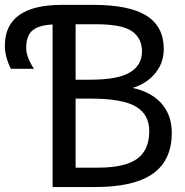

<svg xmlns="http://www.w3.org/2000/svg" viewBox="-129 -752 747 774"><path d="M83 -653.3Q26.4 -650.4 1.5 -628.9Q-23.4 -607.4 -23.4 -558.6Q-23.4 -522.5 7.8 -474.6H-85Q-109.4 -522.5 -109.4 -567.4Q-109.4 -732.4 121.1 -732.4H245.1Q392.6 -732.4 461.9 -688.5Q531.2 -644.5 531.2 -554.7Q531.2 -493.2 490.2 -449.2Q457 -413.1 405.3 -397.5Q472.7 -383.8 515.6 -341.8Q563.5 -293 563.5 -216.8Q563.5 -106.4 487.8 -52.2Q412.1 2 253.9 2H83ZM175.8 -430.7H235.4Q345.7 -430.7 394.5 -460Q443.4 -489.3 443.4 -544.9Q443.4 -596.7 403.8 -625.5Q364.3 -654.3 256.8 -654.3H175.8ZM175.8 -354.5V-76.2H266.6Q375 -76.2 423.8 -111.8Q472.7 -147.5 472.7 -223.6Q472.7 -291 418 -322.8Q363.3 -354.5 235.4 -354.5Z"/></svg>

Font: irohakakuC Regular
Style: Regular
Weight: 400
Designer: [Source Han Sans]
Ryoko NISHIZUKA Ë•øÂ°öÊ∂ºÂ≠ê (kana & ideographs); Paul D. Hunt (Latin, Greek & Cyrillic); Wenlong ZHAN
Version: Version 1.001.20160904